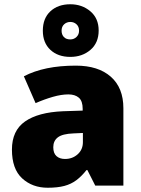

<svg xmlns="http://www.w3.org/2000/svg" viewBox="-20 -871 663 901"><path d="M336 -563Q441 -563 500 -511Q559 -459 559 -363V0H427L390 -73H386Q363 -44 338.5 -25.5Q314 -7 282 1.5Q250 10 204 10Q132 10 84 -34Q36 -78 36 -169Q36 -258 97.5 -301Q159 -344 276 -349L368 -352V-360Q368 -397 350 -412.5Q332 -428 301 -428Q268 -428 228 -416.5Q188 -405 147 -387L92 -513Q140 -538 200.5 -550.5Q261 -563 336 -563ZM325 -245Q273 -243 251.5 -226.5Q230 -210 230 -180Q230 -152 245 -138.5Q260 -125 285 -125Q320 -125 344.5 -147Q369 -169 369 -204V-247ZM310 -604Q252 -604 216.5 -637Q181 -670 181 -727Q181 -785 216.5 -818Q252 -851 310 -851Q365 -851 404 -818Q443 -785 443 -728Q443 -670 404.5 -637Q366 -604 310 -604ZM310 -686Q327 -686 339 -697.5Q351 -709 351 -727Q351 -746 339 -757Q327 -768 310 -768Q293 -768 281 -757Q269 -746 269 -727Q269 -709 279.5 -697.5Q290 -686 310 -686Z"/></svg>

Font: Noto Sans Bengali UI Black
Style: Regular
Weight: 900
Designer: Jelle Bosma - Monotype Design Team
Foundry: Monotype Imaging Inc.
Version: Version 2.003; ttfautohint (v1.8.4.7-5d5b)